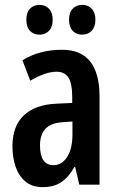

<svg xmlns="http://www.w3.org/2000/svg" viewBox="-20 -757 486 787"><path d="M234 -553Q312 -553 350 -504.5Q388 -456 388 -362V0H305L288 -73H285Q262 -31 231.5 -10.5Q201 10 155 10Q111 10 83.5 -13.5Q56 -37 43.5 -75Q31 -113 31 -157Q31 -240 77.5 -284Q124 -328 211 -332L276 -335V-362Q276 -413 261 -438Q246 -463 212 -463Q166 -463 104 -426L72 -510Q142 -553 234 -553ZM236 -256Q144 -251 144 -161Q144 -80 199 -80Q234 -80 255.5 -114Q277 -148 277 -207V-259ZM88 -676Q88 -706 103 -721.5Q118 -737 142 -737Q166 -737 181 -721Q196 -705 196 -676Q196 -647 181 -631Q166 -615 142 -615Q118 -615 103 -630.5Q88 -646 88 -676ZM263 -676Q263 -706 278 -721.5Q293 -737 317 -737Q341 -737 356 -721Q371 -705 371 -676Q371 -647 356 -631Q341 -615 317 -615Q292 -615 277.5 -631Q263 -647 263 -676Z"/></svg>

Font: Noto Sans Devanagari UI ExtraCondensed SemiBold
Style: Regular
Weight: 600
Width: 2
Designer: Jelle Bosma - Monotype Design Team
Foundry: Monotype Imaging Inc.
Version: Version 2.004; ttfautohint (v1.8.4.7-5d5b)